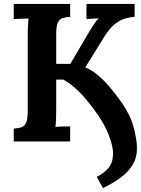

<svg xmlns="http://www.w3.org/2000/svg" viewBox="-20 -720 718 977"><path d="M504 237 472 180Q507 163 530.5 136.5Q554 110 555 66Q557 27 533 -34Q509 -95 465 -154Q421 -214 391 -244.5Q361 -275 340.5 -290Q320 -305 302 -315H266V-164Q266 -137 265 -112Q264 -87 262 -74Q278 -76 302.5 -76.5Q327 -77 337 -77V0H50V-66Q73 -67 88.5 -72Q104 -77 112.5 -95Q121 -113 121 -153V-536Q121 -563 122.5 -588Q124 -613 125 -626Q109 -625 85 -624.5Q61 -624 50 -623V-700H337V-634Q315 -633 299 -628Q283 -623 274.5 -605.5Q266 -588 266 -547V-395H338L415 -526Q432 -556 451 -586Q470 -616 483 -627Q467 -626 449 -625Q431 -624 420 -623V-700H665V-634Q643 -633 617.5 -626Q592 -619 565 -598Q538 -577 510 -532L414 -377Q432 -370 453 -356.5Q474 -343 504 -314Q534 -285 575 -231Q637 -151 657 -82.5Q677 -14 677 36Q677 83 654.5 119.5Q632 156 593 184.5Q554 213 504 237Z"/></svg>

Font: Lora
Style: Bold
Weight: 700
Designer: Olga Karpushina, Alexei Vanyashin (Cyrillic)
Foundry: Cyreal
Version: Version 3.006; ttfautohint (v1.8.4.7-5d5b);gftools[0.9.30]